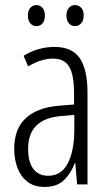

<svg xmlns="http://www.w3.org/2000/svg" viewBox="-20 -727 431 757"><path d="M195 -542Q264 -542 294.5 -497.5Q325 -453 325 -360V0H284L277 -84H275Q260 -44 232.5 -17Q205 10 156 10Q114 10 87.5 -11Q61 -32 48.5 -66Q36 -100 36 -140Q36 -219 81.5 -261Q127 -303 211 -310L272 -315V-358Q272 -433 252.5 -464.5Q233 -496 189 -496Q168 -496 143.5 -489Q119 -482 91 -465L73 -507Q130 -542 195 -542ZM217 -269Q91 -257 91 -141Q91 -88 111.5 -61Q132 -34 170 -34Q222 -34 247.5 -83.5Q273 -133 273 -216V-274ZM90 -666Q90 -685 99.5 -696Q109 -707 124 -707Q138 -707 147.5 -696Q157 -685 157 -666Q157 -645 147.5 -634.5Q138 -624 124 -624Q109 -624 99.5 -635Q90 -646 90 -666ZM242 -666Q242 -685 251.5 -696Q261 -707 276 -707Q290 -707 300 -696.5Q310 -686 310 -666Q310 -646 300 -635Q290 -624 276 -624Q261 -624 251.5 -635Q242 -646 242 -666Z"/></svg>

Font: Noto Sans Ethiopic ExtraCondensed Light
Style: Regular
Weight: 300
Width: 2
Designer: Monotype Design Team
Foundry: Monotype Imaging Inc.
Version: Version 2.102; ttfautohint (v1.8.4.7-5d5b)